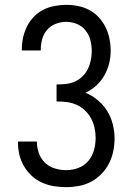

<svg xmlns="http://www.w3.org/2000/svg" viewBox="-20 -763 540 791"><path d="M253 8Q227 8 202 4Q177 0 153.5 -10.5Q130 -21 111 -38.5Q92 -56 79 -78Q66 -100 60 -125Q54 -150 54 -176V-180H132V-177Q132 -154 140.5 -131Q149 -108 166 -92Q183 -76 206 -69Q229 -62 253 -62Q278 -62 302.5 -71Q327 -80 343.5 -99.5Q360 -119 367 -144Q374 -169 374 -195Q374 -216 369.5 -236.5Q365 -257 355 -275.5Q345 -294 329.5 -308.5Q314 -323 295 -331.5Q276 -340 255 -342.5Q234 -345 213 -345V-415Q232 -415 251 -417Q270 -419 287.5 -426.5Q305 -434 319 -447.5Q333 -461 341.5 -478Q350 -495 354 -514Q358 -533 358 -552Q358 -575 352.5 -597Q347 -619 333 -637Q319 -655 297.5 -664Q276 -673 253 -673Q231 -673 210 -665Q189 -657 174.5 -640.5Q160 -624 154 -602.5Q148 -581 148 -559V-555H70V-562Q70 -586 75.5 -610Q81 -634 92 -655.5Q103 -677 120 -694.5Q137 -712 159 -723Q181 -734 205 -738.5Q229 -743 253 -743Q278 -743 302.5 -738Q327 -733 348.5 -721.5Q370 -710 387 -691.5Q404 -673 415 -650.5Q426 -628 431 -603.5Q436 -579 436 -554Q436 -527 429.5 -501Q423 -475 409.5 -451.5Q396 -428 376 -410Q356 -392 332 -381Q359 -370 382.5 -350.5Q406 -331 421.5 -306Q437 -281 444.5 -251.5Q452 -222 452 -193Q452 -166 446.5 -139.5Q441 -113 429 -89.5Q417 -66 398 -46.5Q379 -27 355.5 -14.5Q332 -2 305.5 3Q279 8 253 8Z"/></svg>

Font: Iosevka Term Curly
Style: Regular
Weight: 400
Designer: Belleve Invis
Foundry: Belleve Invis
Version: Version 32.3.0